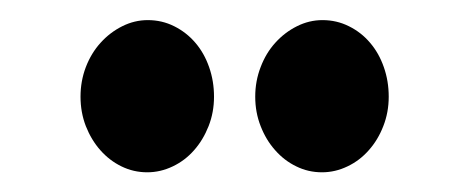

<svg xmlns="http://www.w3.org/2000/svg" viewBox="-20 -771 467 191"><path d="M192.9 -674.8Q192.9 -659.2 187.5 -645.5Q182.1 -631.8 173.1 -621.6Q164.1 -611.3 151.9 -605.5Q139.6 -599.6 126.5 -599.6Q112.8 -599.6 100.8 -605.5Q88.9 -611.3 79.8 -621.6Q70.8 -631.8 65.4 -645.5Q60.1 -659.2 60.1 -674.8Q60.1 -690.4 65.4 -704.3Q70.8 -718.3 80.1 -728.5Q89.4 -738.8 101.6 -744.9Q113.8 -751 127 -751Q141.1 -751 153.3 -744.9Q165.5 -738.8 174.3 -728.5Q183.1 -718.3 188 -704.3Q192.9 -690.4 192.9 -674.8ZM366.7 -674.8Q366.7 -659.2 361.3 -645.5Q356 -631.8 346.9 -621.6Q337.9 -611.3 325.7 -605.5Q313.5 -599.6 300.3 -599.6Q286.6 -599.6 274.7 -605.5Q262.7 -611.3 253.7 -621.6Q244.6 -631.8 239.3 -645.5Q233.9 -659.2 233.9 -674.8Q233.9 -690.4 239.3 -704.3Q244.6 -718.3 253.9 -728.5Q263.2 -738.8 275.4 -744.9Q287.6 -751 300.8 -751Q314.9 -751 327.1 -744.9Q339.4 -738.8 348.1 -728.5Q356.9 -718.3 361.8 -704.3Q366.7 -690.4 366.7 -674.8Z"/></svg>

Font: DimaBanoo
Style: Bold
Weight: 800
Designer: R.Balvardi
Foundry: R.Balvardi
Version: Version 1.0.0-alpha3